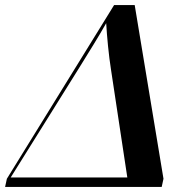

<svg xmlns="http://www.w3.org/2000/svg" viewBox="-69 -734 732 754"><path d="M-49 0H566L573 -32L460 -714H379L-42 -32ZM-27 -37 244 -471C279 -528 319 -591 348 -643C351 -591 358 -516 367 -460L431 -37Z"/></svg>

Font: Noto Serif Display SemiBold
Style: Italic
Weight: 600
Italic angle: -12°
Designer: Monotype Design Team
Foundry: Monotype Imaging Inc.
Version: Version 2.009